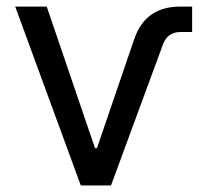

<svg xmlns="http://www.w3.org/2000/svg" viewBox="-20 -566 633 586"><path d="M226.6 0 26.4 -545.9H122.6L270 -113.8H275.9L389.2 -445.3Q407.2 -497.6 442.4 -521.7Q477.5 -545.9 529.8 -545.9H566.4V-468.3H531.2Q491.7 -468.3 477.5 -430.7L318.8 0Z"/></svg>

Font: Inter Variable
Style: Regular
Weight: 400
Designer: Rasmus Andersson
Foundry: rsms
Version: Version 4.001;git-9221beed3